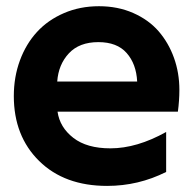

<svg xmlns="http://www.w3.org/2000/svg" viewBox="-20 -592 628 624"><path d="M328.1 12.2Q189.5 12.2 107.2 -68.8Q24.9 -149.9 24.9 -279.8Q24.9 -341.8 44.7 -395.5Q64.5 -449.2 100.1 -488Q135.7 -526.9 187.7 -549.3Q239.7 -571.8 301.8 -571.8Q362.8 -571.8 412.8 -549.8Q462.9 -527.8 495.4 -490.5Q527.8 -453.1 545.4 -404.1Q563 -355 563 -299.8Q563 -265.6 558.1 -229H167Q174.3 -178.2 218.3 -144Q262.2 -109.9 338.9 -109.9Q424.8 -109.9 520 -163.1V-33.2Q429.7 12.2 328.1 12.2ZM166 -327.1H425.8Q422.9 -384.3 391.6 -419.7Q360.4 -455.1 299.8 -455.1Q237.8 -455.1 203.9 -418.7Q169.9 -382.3 166 -327.1Z"/></svg>

Font: TASA Explorer
Style: Bold
Weight: 700
Designer: Weizhong Zhang
Foundry: Local Remote
Version: Version 1.000;Glyphs 3.1.2 (3151)